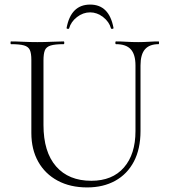

<svg xmlns="http://www.w3.org/2000/svg" viewBox="-20 -806 737 839"><path d="M572 -520Q572 -568 551.5 -590.5Q531 -613 487 -613Q484 -613 484 -619Q484 -625 487 -625Q509 -625 532.5 -623.5Q556 -622 584 -622Q607 -622 630.5 -623.5Q654 -625 673 -625Q675 -625 675 -619Q675 -613 673 -613Q633 -613 613.5 -590.5Q594 -568 594 -520V-234Q594 -155 565 -100Q536 -45 483.5 -16Q431 13 361 13Q287 13 232 -16.5Q177 -46 147 -99.5Q117 -153 117 -225V-544Q117 -573 110.5 -587.5Q104 -602 85 -607.5Q66 -613 28 -613Q26 -613 26 -619Q26 -625 28 -625Q52 -625 81 -623.5Q110 -622 143 -622Q177 -622 206.5 -623.5Q236 -625 258 -625Q261 -625 261 -619Q261 -613 258 -613Q220 -613 201 -607Q182 -601 176 -586Q170 -571 170 -542V-260Q170 -142 225 -79Q280 -16 379 -16Q471 -16 521.5 -74Q572 -132 572 -233ZM282 -682Q281 -679 275.5 -680Q270 -681 271 -684Q290 -786 374 -786Q457 -786 476 -684Q477 -681 471.5 -680Q466 -679 465 -682Q457 -711 430.5 -731.5Q404 -752 374 -752Q343 -752 316.5 -731.5Q290 -711 282 -682Z"/></svg>

Font: Cormorant Light Light
Style: Regular
Weight: 300
Version: Version 4.000